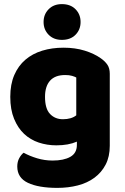

<svg xmlns="http://www.w3.org/2000/svg" viewBox="-20 -733 607 934"><path d="M289 -501Q346 -501 392.5 -486.5Q439 -472 471 -449Q491 -435 502.5 -418Q514 -401 514 -374V-24Q514 29 494 67.5Q474 106 439.5 131.5Q405 157 358.5 169Q312 181 259 181Q168 181 116 156.5Q64 132 64 77Q64 54 73.5 36.5Q83 19 95 10Q124 26 160.5 37Q197 48 236 48Q290 48 322 30Q354 12 354 -28V-44Q313 -26 254 -26Q209 -26 168.5 -39.5Q128 -53 97.5 -81.5Q67 -110 48.5 -155Q30 -200 30 -262Q30 -323 49.5 -368Q69 -413 103.5 -442.5Q138 -472 185.5 -486.5Q233 -501 289 -501ZM351 -356Q344 -360 330.5 -364Q317 -368 297 -368Q248 -368 223.5 -340.5Q199 -313 199 -262Q199 -204 223.5 -178.5Q248 -153 286 -153Q327 -153 351 -172ZM192 -626Q192 -663 216.5 -688Q241 -713 281 -713Q323 -713 347.5 -688Q372 -663 372 -626Q372 -589 347.5 -564Q323 -539 281 -539Q241 -539 216.5 -564Q192 -589 192 -626Z"/></svg>

Font: Baloo
Style: Regular
Weight: 400
Designer: Sarang Kulkarni and Ek Type
Foundry: Ek Type
Version: Version 1.443;PS 1.000;hotconv 16.6.51;makeotf.lib2.5.65220;